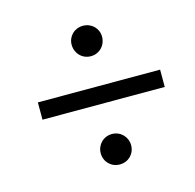

<svg xmlns="http://www.w3.org/2000/svg" viewBox="-76 -641 633 622"><g transform="rotate(-15 240.0 -329.5)"><path d="M202 -512C202 -483 224 -460 253 -460C282 -460 304 -483 304 -512C304 -540 282 -562 253 -562C224 -562 202 -540 202 -512ZM48 -360V-302H458V-360ZM202 -148C202 -119 224 -97 253 -97C282 -97 304 -119 304 -148C304 -176 282 -199 253 -199C224 -199 202 -176 202 -148Z"/></g></svg>

Font: Cambridge Sans Italic
Style: Regular
Weight: 400
Italic angle: -11°
Version: Version 2.000;PS 002.000;hotconv 1.0.88;makeotf.lib2.5.64775